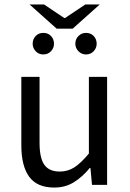

<svg xmlns="http://www.w3.org/2000/svg" viewBox="-20 -832 584 864"><path d="M224 12Q147 12 111.5 -36.5Q76 -85 76 -178V-486H158V-189Q158 -121 179.5 -90.5Q201 -60 249 -60Q286 -60 315.5 -79.5Q345 -99 380 -141V-486H462V0H394L387 -76H384Q351 -36 312.5 -12Q274 12 224 12ZM175 -587Q154 -587 140.5 -601.5Q127 -616 127 -635Q127 -656 140.5 -670Q154 -684 175 -684Q196 -684 209.5 -670Q223 -656 223 -635Q223 -616 209.5 -601.5Q196 -587 175 -587ZM367 -587Q347 -587 333 -601.5Q319 -616 319 -635Q319 -656 333 -670Q347 -684 367 -684Q388 -684 401.5 -670Q415 -656 415 -635Q415 -616 401.5 -601.5Q388 -587 367 -587ZM235 -703 113 -812H178L269 -751H273L364 -812H429L307 -703Z"/></svg>

Font: Source Sans 3
Style: Regular
Weight: 400
Designer: Paul D. Hunt
Foundry: Adobe
Version: Version 3.046;hotconv 1.0.118;makeotfexe 2.5.65603